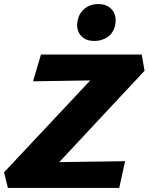

<svg xmlns="http://www.w3.org/2000/svg" viewBox="-20 -927 733 947"><path d="M19 0 0 -77 527 -639 602 -533 143 -526 182 -658H679L693 -578L171 -19L105 -125L597 -132L568 0ZM446 -725Q411 -725 390.5 -740.5Q370 -756 363.5 -780Q357 -804 364 -830Q372 -865 399 -886Q426 -907 464 -907Q498 -907 519 -891.5Q540 -876 547 -852Q554 -828 547 -799Q538 -763 510 -744Q482 -725 446 -725Z"/></svg>

Font: Ysabeau Office Black
Style: Italic
Weight: 900
Italic angle: -12°
Designer: Christian Thalmann (Catharsis Fonts)
Version: Version 2.001;gftools[0.9.30]; featfreeze: tnum,lnum,ss02